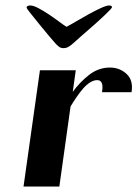

<svg xmlns="http://www.w3.org/2000/svg" viewBox="-20 -682 503 702"><path d="M126 -425H257L246 -346Q271 -381 305.5 -408Q340 -435 382 -435Q418 -435 443 -411.5Q468 -388 461 -345H353Q354 -350 354.5 -357.5Q355 -365 354 -372Q353 -379 348.5 -384Q344 -389 335 -389Q323 -389 310 -381Q297 -373 285 -359.5Q273 -346 261 -328.5Q249 -311 238 -293L197 0H66ZM77 -654Q78 -659 82 -660.5Q86 -662 90 -662Q102 -662 120 -652.5Q138 -643 157.5 -630Q177 -617 194.5 -604Q212 -591 223 -584Q235 -590 257 -603Q279 -616 302.5 -629Q326 -642 347.5 -652Q369 -662 379 -662Q383 -662 386.5 -660.5Q390 -659 389 -654Q388 -651 368.5 -632Q349 -613 324 -591Q299 -569 276.5 -549.5Q254 -530 248 -524Q240 -517 231.5 -511.5Q223 -506 212 -506Q202 -506 195 -511.5Q188 -517 182 -524Q177 -529 160 -549.5Q143 -570 124.5 -592.5Q106 -615 91.5 -633.5Q77 -652 77 -654Z"/></svg>

Font: Gamine
Style: Bold Italic
Weight: 700
Designer: Tapiwanashe Sebastian Garikayi
Version: Version 1.000